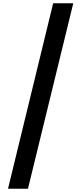

<svg xmlns="http://www.w3.org/2000/svg" viewBox="-20 -886 497 1174"><path d="M428 -866 151 268H29L305 -866Z"/></svg>

Font: Noto Sans Telugu UI SemiCondensed
Style: Bold
Weight: 700
Width: 4
Designer: Jelle Bosma - Monotype Design Team
Foundry: Monotype Imaging Inc.
Version: Version 2.005; ttfautohint (v1.8.4.7-5d5b)